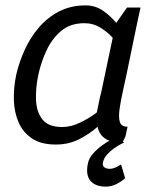

<svg xmlns="http://www.w3.org/2000/svg" viewBox="-20 -528 595 712"><path d="M293 -442Q241 -442 207 -413.5Q173 -385 152.5 -341Q132 -297 122 -250Q112 -203 113.5 -158.5Q115 -114 137 -85.5Q159 -57 211 -57Q244 -57 278.5 -74Q313 -91 339 -111L351 -169Q353 -175 355 -184L398 -388Q380 -408 353 -425Q326 -442 293 -442ZM434 0Q389 0 368 -15.5Q347 -31 342 -58Q313 -32 274 -12Q235 8 187 8Q133 8 99.5 -14Q66 -36 49.5 -73Q33 -110 31.5 -156Q30 -202 40 -250Q51 -298 72 -344Q93 -390 125 -427Q157 -464 200 -486Q243 -508 297 -508Q334 -508 362.5 -488Q391 -468 411 -443L451 -500H501L486 -430L448 -246L437 -196Q428 -156 423.5 -124.5Q419 -93 424.5 -75.5Q430 -58 453 -58L445 -21ZM441 0Q441 0 430 5.5Q419 11 404.5 21Q390 31 377.5 44.5Q365 58 362 74Q359 86 366.5 92Q374 98 387 98Q400 98 414.5 90Q429 82 429 82L444 133Q429 146 411 155Q393 164 372 164Q333 164 315 142Q297 120 306 78Q310 58 325.5 41Q341 24 359 11Q377 -2 390.5 -9Q404 -16 404 -16Z"/></svg>

Font: Epunda Sans
Style: Italic
Weight: 400
Italic angle: -12.0243°
Designer: Simon Atzbach
Foundry: typofactur
Version: Version 2.204; ttfautohint (v1.8.4.7-5d5b)